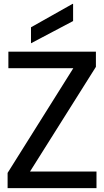

<svg xmlns="http://www.w3.org/2000/svg" viewBox="-20 -965 534 985"><path d="M19 0V-78L356 -615H23V-700H472V-622L134 -85H475V0ZM139 -743V-825L352 -945H355V-857Z"/></svg>

Font: DM Sans 36pt Medium
Style: Regular
Weight: 500
Designer: Colophon Foundry, Jonny Pinhorn
Foundry: Colophon Foundry
Version: Version 4.004;gftools[0.9.30]